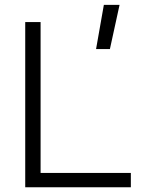

<svg xmlns="http://www.w3.org/2000/svg" viewBox="-20 -786 626 806"><path d="M85.9 0H529.3V-60.1H150.4V-693.4H85.9ZM383.3 -580.1H441.4L481.9 -765.6H416Z"/></svg>

Font: Cascadia Mono Light
Style: Regular
Weight: 300
Monospace: yes
Designer: Aaron Bell
Foundry: Saja Typeworks
Version: Version 2404.023